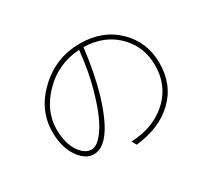

<svg xmlns="http://www.w3.org/2000/svg" viewBox="-136 -922 1272 1163"><g transform="rotate(-30 500.0 -340.5)"><path d="M504 -661Q350 -652 244 -541Q145 -437 145 -311Q145 -209 189 -149Q225 -100 269 -100Q309 -100 353 -160Q406 -231 447 -370Q488 -502 504 -661ZM501 -21Q541 -23 578 -30Q690 -53 765 -126Q856 -215 856 -351Q856 -478 772 -565Q682 -659 535 -662Q515 -493 477 -362Q390 -68 267 -68Q211 -68 166 -129Q115 -199 115 -310Q115 -463 236 -577Q358 -692 527 -692Q687 -692 789 -590Q886 -493 886 -350Q886 -197 785 -101Q687 -7 519 11Z"/></g></svg>

Font: Noto Sans CJK TC Thin
Style: Regular
Weight: 250
Designer: Ryoko NISHIZUKA ???? (kana & ideographs); Paul D. Hunt (Latin, Greek & Cyrillic); Wenlong ZHANG ??? (bopomofo); Sandoll 
Foundry: Adobe Systems Incorporated
Version: Version 1.004 January 19, 2016